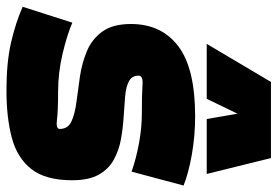

<svg xmlns="http://www.w3.org/2000/svg" viewBox="-168 -680 839 580"><g transform="rotate(90 251.0 -389.5)"><path d="M-19 -39 29 -189Q66 -173 123 -159.5Q180 -146 238 -146Q296 -146 323 -142.5Q350 -139 350 -151Q350 -176 327 -186.5Q304 -197 268 -201.5Q232 -206 191.5 -212Q151 -218 115 -233Q79 -248 56 -279.5Q33 -311 33 -366Q33 -458 100 -509Q167 -560 312 -560Q371 -560 427.5 -550Q484 -540 521 -525L479 -368Q439 -382 392.5 -390.5Q346 -399 303 -399Q243 -399 216 -401Q189 -403 189 -389Q189 -369 206 -360Q223 -351 251.5 -348.5Q280 -346 313.5 -344Q347 -342 380.5 -336Q414 -330 442.5 -314.5Q471 -299 488 -269Q505 -239 505 -188Q505 -108 471 -65Q437 -22 376 -6Q315 10 234 10Q149 10 88.5 -4Q28 -18 -19 -39ZM93 -595 208 -789H438L486 -595H320L304 -688L259 -595Z"/></g></svg>

Font: Georama Black
Style: Italic
Weight: 900
Italic angle: -9°
Designer: Jean-Baptiste Levee
Foundry: Production Type
Version: Version 1.000